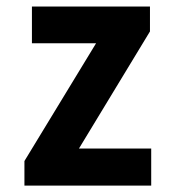

<svg xmlns="http://www.w3.org/2000/svg" viewBox="-20 -582 540 602"><path d="M56.6 0V-77.1L281.2 -446.3H80.1V-561.5H450.2V-483.4L227.5 -116.2H454.1V0Z"/></svg>

Font: GenEi Gothic M Regular
Style: Bold
Weight: 700
Designer: o_tamon (Modified); [Source Han Sans]
Ryoko NISHIZUKA  (kana & ideographs); Paul D. Hunt (Latin, Greek & Cyrillic); Wenl
Version: Version 1.1a;Original Version 1.004